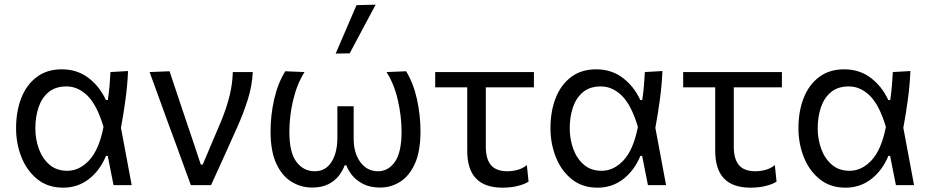

<svg xmlns="http://www.w3.org/2000/svg" viewBox="-20 -812 4082 842"><path d="M257 11Q190 11 144 -26Q98 -63 74.2 -122.5Q50.5 -182 50.5 -249.5Q50.5 -323.5 73.2 -381.8Q96 -440 140.8 -474Q185.5 -508 251 -508Q317.5 -508 366.8 -471.2Q416 -434.5 444.5 -373.5H453Q458 -407 460.5 -437.5Q463 -468 464.5 -496L541.5 -500.5Q539 -439 530.2 -374.8Q521.5 -310.5 510.5 -251.5Q522.5 -188.5 534 -125.8Q545.5 -63 557.5 0H478Q471.5 -32 465.2 -64Q459 -96 452.5 -128.5H445Q418 -64 369.5 -26.5Q321 11 257 11ZM275 -63Q328.5 -63 371.5 -109.5Q414.5 -156 434 -255.5Q405 -352 363.5 -392.5Q322 -433 271.5 -433Q223.5 -433 193.5 -408.2Q163.5 -383.5 149.2 -341.8Q135 -300 135 -249Q135 -201.5 150.5 -159Q166 -116.5 197 -89.8Q228 -63 275 -63Z M817 0Q800 -47 782.5 -94.8Q765 -142.5 748.5 -188L716 -276Q696.5 -330.5 676 -386.2Q655.5 -442 636 -496L723.5 -499.5Q738.5 -454.5 756.8 -400.2Q775 -346 793.8 -289.5Q812.5 -233 830.5 -181L860.5 -90.5H869L952 -286Q974.5 -342 987 -392.8Q999.5 -443.5 1001 -496H1088.5Q1085.5 -434.5 1066.5 -374.8Q1047.5 -315 1022.5 -259Q993.5 -194.5 964.2 -129.2Q935 -64 905.5 0Z M1348.5 10.5Q1300 10.5 1258.5 -14.8Q1217 -40 1191.8 -94.2Q1166.5 -148.5 1166.5 -236Q1166.5 -306 1182.2 -376Q1198 -446 1231 -499.5L1315.5 -496Q1283 -445 1266 -374.5Q1249 -304 1249 -234Q1249 -143 1280 -102Q1311 -61 1361 -61Q1408 -61 1433.8 -101.8Q1459.5 -142.5 1459.5 -208.5V-346H1531V-203.5Q1531 -140.5 1560.5 -100.8Q1590 -61 1637.5 -61Q1683 -61 1712 -102.5Q1741 -144 1741 -234Q1741 -303 1724.5 -374Q1708 -445 1675 -496L1761 -499.5Q1793.5 -446 1808.8 -376Q1824 -306 1824 -236Q1824 -148.5 1799.5 -94.2Q1775 -40 1734.8 -14.8Q1694.5 10.5 1647.5 10.5Q1605 10.5 1574.8 -4.2Q1544.5 -19 1525.8 -41.5Q1507 -64 1499 -87H1491.5Q1483.5 -64.5 1466.5 -42Q1449.5 -19.5 1420.5 -4.5Q1391.5 10.5 1348.5 10.5ZM1452 -577Q1475 -630.5 1498 -683.8Q1521 -737 1543.5 -789.5L1627.5 -791.5Q1598.5 -737.5 1570 -684.2Q1541.5 -631 1513.5 -578Z M2183 11Q2029 11 2029 -150.5V-429H1888.5V-496H2321.5V-429H2110.5V-168.5Q2110.5 -114.5 2133.2 -87.8Q2156 -61 2205 -61Q2227 -61 2250 -67.2Q2273 -73.5 2290.5 -88L2298 -15.5Q2281.5 -4.5 2251.5 3.2Q2221.5 11 2183 11Z M2600.5 11Q2533.5 11 2487.5 -26Q2441.5 -63 2417.8 -122.5Q2394 -182 2394 -249.5Q2394 -323.5 2416.8 -381.8Q2439.5 -440 2484.2 -474Q2529 -508 2594.5 -508Q2661 -508 2710.2 -471.2Q2759.5 -434.5 2788 -373.5H2796.5Q2801.5 -407 2804 -437.5Q2806.5 -468 2808 -496L2885 -500.5Q2882.5 -439 2873.8 -374.8Q2865 -310.5 2854 -251.5Q2866 -188.5 2877.5 -125.8Q2889 -63 2901 0H2821.5Q2815 -32 2808.8 -64Q2802.5 -96 2796 -128.5H2788.5Q2761.5 -64 2713 -26.5Q2664.5 11 2600.5 11ZM2618.5 -63Q2672 -63 2715 -109.5Q2758 -156 2777.5 -255.5Q2748.5 -352 2707 -392.5Q2665.5 -433 2615 -433Q2567 -433 2537 -408.2Q2507 -383.5 2492.8 -341.8Q2478.5 -300 2478.5 -249Q2478.5 -201.5 2494 -159Q2509.5 -116.5 2540.5 -89.8Q2571.5 -63 2618.5 -63Z M3270.5 11Q3116.5 11 3116.5 -150.5V-429H2976V-496H3409V-429H3198V-168.5Q3198 -114.5 3220.8 -87.8Q3243.5 -61 3292.5 -61Q3314.5 -61 3337.5 -67.2Q3360.5 -73.5 3378 -88L3385.5 -15.5Q3369 -4.5 3339 3.2Q3309 11 3270.5 11Z M3688 11Q3621 11 3575 -26Q3529 -63 3505.2 -122.5Q3481.5 -182 3481.5 -249.5Q3481.5 -323.5 3504.2 -381.8Q3527 -440 3571.8 -474Q3616.5 -508 3682 -508Q3748.5 -508 3797.8 -471.2Q3847 -434.5 3875.5 -373.5H3884Q3889 -407 3891.5 -437.5Q3894 -468 3895.5 -496L3972.5 -500.5Q3970 -439 3961.2 -374.8Q3952.5 -310.5 3941.5 -251.5Q3953.5 -188.5 3965 -125.8Q3976.5 -63 3988.5 0H3909Q3902.5 -32 3896.2 -64Q3890 -96 3883.5 -128.5H3876Q3849 -64 3800.5 -26.5Q3752 11 3688 11ZM3706 -63Q3759.5 -63 3802.5 -109.5Q3845.5 -156 3865 -255.5Q3836 -352 3794.5 -392.5Q3753 -433 3702.5 -433Q3654.5 -433 3624.5 -408.2Q3594.5 -383.5 3580.2 -341.8Q3566 -300 3566 -249Q3566 -201.5 3581.5 -159Q3597 -116.5 3628 -89.8Q3659 -63 3706 -63Z"/></svg>

Font: Commissioner
Style: Regular
Weight: 400
Designer: Kostas Bartsokas
Foundry: Kostas Bartsokas
Version: Version 1.000; ttfautohint (v1.8.3)